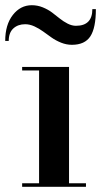

<svg xmlns="http://www.w3.org/2000/svg" viewBox="-51 -717 388 737"><path d="M45.5 -624Q18 -624 0.2 -607.8Q-17.5 -591.5 -17.5 -560H-31Q-31 -622 -1.8 -659.5Q27.5 -697 71 -697Q93 -697 113.2 -688.8Q133.5 -680.5 148.8 -669Q164 -657.5 178.2 -646Q192.5 -634.5 208.8 -626.2Q225 -618 240.5 -618Q303.5 -618 303.5 -682H317Q317 -610 295.8 -577.5Q274.5 -545 225 -545Q204 -545 183.5 -553.2Q163 -561.5 146.8 -573Q130.5 -584.5 114.8 -596Q99 -607.5 81 -615.8Q63 -624 45.5 -624ZM34 -13.5H99V-446.5H34V-460H214V-13.5H279V0H34Z"/></svg>

Font: Bodoni* 16pt Medium
Style: Regular
Weight: 500
Version: Version 2.3